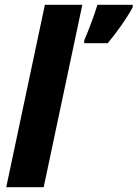

<svg xmlns="http://www.w3.org/2000/svg" viewBox="-20 -780 573 800"><path d="M331 -612V-600H429C469 -649 506 -700 533 -750V-760H386C372 -714 350 -656 331 -612ZM6 0H162L323 -760H167Z"/></svg>

Font: Noto Sans SemiCondensed ExtraBold
Style: Italic
Weight: 800
Width: 4
Italic angle: -12°
Designer: Monotype Design Team
Foundry: Monotype Imaging Inc.
Version: Version 2.013